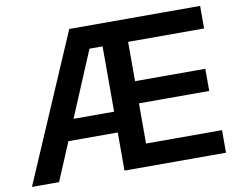

<svg xmlns="http://www.w3.org/2000/svg" viewBox="-79 -832 1158 937"><g transform="rotate(-10 500.0 -364.0)"><path d="M6.3 0 319.3 -727.5H967.8V-615.7H591.3V-420.9H939.5V-311H591.3V-111.8H967.8V0H464.8V-189H220.2L140.6 0ZM263.7 -292H464.8V-615.7H399.9Z"/></g></svg>

Font: Inter Display SemiBold
Style: Regular
Weight: 600
Designer: Rasmus Andersson
Foundry: rsms
Version: Version 4.001;git-9221beed3